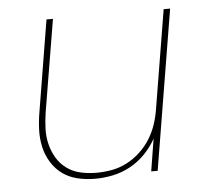

<svg xmlns="http://www.w3.org/2000/svg" viewBox="-44 -567 687 622"><g transform="rotate(-5 300.0 -256.0)"><path d="M241 8Q212 8 184.5 1.5Q157 -5 135.5 -20.5Q114 -36 99.5 -59.5Q85 -83 79 -110Q73 -137 74 -165.5Q75 -194 80 -223L129 -520H150L100 -220Q96 -194 95 -168Q94 -142 100 -117.5Q106 -93 118.5 -72Q131 -51 151 -36.5Q171 -22 196 -16.5Q221 -11 247 -11Q272 -11 297 -15.5Q322 -20 345.5 -32Q369 -44 389 -62.5Q409 -81 423 -103.5Q437 -126 445 -150Q453 -174 457 -199L510 -520H531L445 0H424L441 -105Q426 -78 404 -55.5Q382 -33 355 -18.5Q328 -4 299 2Q270 8 241 8Z"/></g></svg>

Font: Iosevka SS04 Thin Extended
Style: Italic
Weight: 100
Width: 7
Italic angle: -9°
Monospace: yes
Designer: Belleve Invis
Foundry: Belleve Invis
Version: Version 19.0.0; ttfautohint (v1.8.4)